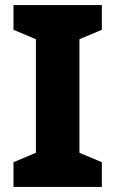

<svg xmlns="http://www.w3.org/2000/svg" viewBox="-20 -734 453 754"><path d="M380 0H33V-97L121 -134V-580L33 -617V-714H380V-617L292 -580V-134L380 -97Z"/></svg>

Font: Noto Sans Tamil ExtraBold
Style: Regular
Weight: 800
Designer: Jelle Bosma - Monotype Design Team
Foundry: Monotype Imaging Inc.
Version: Version 2.004; ttfautohint (v1.8.4.7-5d5b)